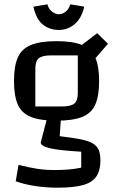

<svg xmlns="http://www.w3.org/2000/svg" viewBox="-20 -706 546 891"><path d="M242 -146Q168 -146 124.5 -163Q81 -180 63 -220Q45 -260 45 -330Q45 -400 63 -440Q81 -480 124.5 -497.5Q168 -515 242 -515Q317 -515 360 -497.5Q403 -480 421.5 -440Q440 -400 440 -330Q440 -261 422 -220.5Q404 -180 360.5 -163Q317 -146 242 -146ZM144 -212H268Q309 -212 325 -225.5Q341 -239 341 -274V-449H217Q176 -449 160 -435.5Q144 -422 144 -387ZM446 39Q446 85 427 113Q408 141 364.5 153Q321 165 247 165Q193 165 141.5 157Q90 149 53 135L66 59Q117 72 154 77.5Q191 83 229 83Q270 83 299.5 80.5Q329 78 357 72V-2Q255 -8 212 -18Q169 -28 169 -45L199 -160H263L257 -74Q317 -67 354.5 -59.5Q392 -52 411.5 -40Q431 -28 438.5 -9Q446 10 446 39ZM405 -415 346 -487 431 -552 481 -503ZM253 -567Q211 -567 179.5 -591.5Q148 -616 135 -675L200 -686Q206 -664 221.5 -652Q237 -640 253 -640Q270 -640 285 -652Q300 -664 306 -686L371 -675Q358 -620 326 -593.5Q294 -567 253 -567Z"/></svg>

Font: Changa
Style: Regular
Weight: 400
Designer: Eduardo Rodriguez Tunni
Foundry: Eduardo Rodriguez Tunni
Version: Version 3.003